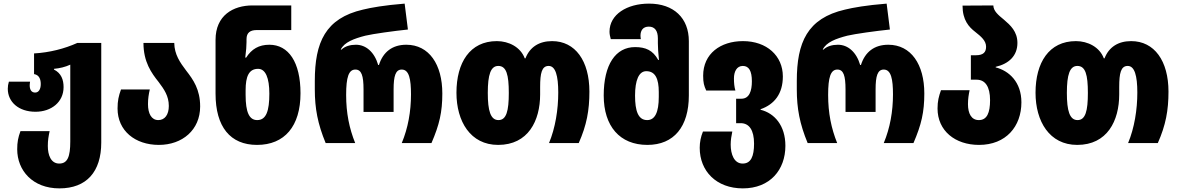

<svg xmlns="http://www.w3.org/2000/svg" viewBox="-20 -790 6511 1060"><path d="M308 250C458 250 539 158 539 -3V-553H407C336 -521 254 -500 168 -495V-381C199 -376 205 -348 205 -326C205 -298 194 -279 174 -279C154 -279 144 -294 144 -319C144 -325 145 -331 146 -339H29C25 -326 23 -313 23 -300C23 -227 83 -173 176 -173C263 -173 331 -226 331 -309C331 -350 318 -386 278 -406V-410C310 -413 340 -420 368 -433V-9C368 75 353 113 307 113C261 113 244 66 244 16C244 -17 248 -37 254 -66H93C80 -31 75 -5 75 34C75 151 160 250 308 250Z M857 10C987 10 1085 -73 1085 -202C1085 -296 1047 -350 1008 -400C974 -445 943 -489 942 -553H772C772 -448 816 -387 856 -337C886 -297 912 -260 912 -205C912 -157 890 -127 854 -127C816 -127 797 -163 797 -215C797 -245 801 -270 807 -296H648C635 -260 629 -234 629 -191C629 -68 726 10 857 10Z M1399 10C1551 10 1639 -93 1639 -275C1639 -447 1573 -543 1467 -543C1409 -543 1369 -519 1339 -472H1334C1339 -512 1341 -536 1341 -558V-574C1341 -610 1362 -624 1397 -624H1588V-760H1374C1267 -760 1170 -705 1170 -570V-273C1170 -90 1251 10 1399 10ZM1400 -127C1356 -127 1336 -170 1336 -266V-292C1336 -368 1354 -410 1405 -410C1446 -410 1467 -360 1467 -273C1467 -178 1450 -127 1400 -127Z M1778 0H1941C1908 -82 1891 -166 1891 -266C1891 -364 1905 -406 1942 -406C1976 -406 1987 -372 1987 -296V-172H2153V-296C2153 -371 2164 -406 2198 -406C2239 -406 2249 -352 2249 -269C2249 -175 2233 -84 2198 0H2362C2406 -102 2422 -171 2422 -274C2422 -434 2349 -543 2223 -543C2147 -543 2095 -504 2072 -431H2068C2047 -503 2000 -543 1945 -543C1914 -543 1885 -535 1865 -516H1861C1880 -557 1935 -577 1997 -593C2039 -603 2154 -619 2232 -627L2214 -770C2101 -761 2029 -748 1984 -737C1776 -689 1718 -556 1718 -343V-296C1718 -192 1734 -106 1778 0Z M2730 10C2896 10 2962 -123 2962 -269V-310C2962 -386 2971 -426 3009 -426C3047 -426 3062 -372 3062 -279C3062 -185 3046 -84 3011 0H3175C3219 -99 3234 -181 3234 -284C3234 -454 3156 -563 3028 -563C2956 -563 2905 -530 2881 -468H2877C2854 -530 2789 -563 2723 -563C2574 -563 2500 -444 2500 -278C2500 -120 2577 10 2730 10ZM2732 -127C2688 -127 2673 -179 2673 -277C2673 -378 2689 -426 2731 -426C2776 -426 2789 -377 2789 -277C2789 -178 2776 -127 2732 -127Z M3554 10C3701 10 3783 -91 3783 -263V-563C3783 -690 3700 -770 3563 -770C3441 -770 3345 -710 3345 -615C3345 -602 3348 -588 3352 -574H3518C3517 -580 3516 -586 3516 -593C3516 -622 3530 -643 3562 -643C3595 -643 3612 -620 3612 -578V-551C3612 -526 3614 -500 3618 -459H3614C3584 -513 3544 -530 3486 -530C3379 -530 3313 -434 3313 -263C3313 -93 3402 10 3554 10ZM3553 -127C3503 -127 3486 -178 3486 -262C3486 -347 3507 -397 3548 -397C3598 -397 3617 -355 3617 -282V-255C3617 -170 3596 -127 3553 -127Z M4081 250C4231 250 4316 148 4316 15C4316 -97 4256 -165 4179 -184V-187C4256 -214 4302 -273 4302 -368C4302 -482 4213 -563 4082 -563C3958 -563 3862 -494 3862 -372C3862 -333 3867 -316 3879 -290H4040C4034 -311 4032 -331 4032 -357C4032 -394 4047 -426 4081 -426C4115 -426 4131 -398 4131 -341C4131 -288 4117 -245 4073 -245H4044V-110H4069C4116 -110 4143 -72 4143 3C4143 73 4126 113 4080 113C4033 113 4014 62 4014 8C4014 -16 4018 -41 4023 -64H3861C3849 -35 3843 -5 3843 26C3843 155 3935 250 4081 250Z M4439 0H4602C4569 -82 4552 -166 4552 -266C4552 -364 4566 -406 4603 -406C4637 -406 4648 -372 4648 -296V-172H4814V-296C4814 -371 4825 -406 4859 -406C4900 -406 4910 -352 4910 -269C4910 -175 4894 -84 4859 0H5023C5067 -102 5083 -171 5083 -274C5083 -434 5010 -543 4884 -543C4808 -543 4756 -504 4733 -431H4729C4708 -503 4661 -543 4606 -543C4575 -543 4546 -535 4526 -516H4522C4541 -557 4596 -577 4658 -593C4700 -603 4815 -619 4893 -627L4875 -770C4762 -761 4690 -748 4645 -737C4437 -689 4379 -556 4379 -343V-296C4379 -192 4395 -106 4439 0Z M5385 10C5534 10 5619 -92 5619 -225C5619 -337 5551 -399 5477 -418V-421C5551 -438 5597 -483 5597 -553C5597 -616 5558 -651 5523 -681C5490 -708 5465 -729 5464 -760L5294 -759C5294 -679 5329 -641 5364 -614C5397 -588 5424 -565 5424 -532C5424 -503 5410 -485 5368 -485H5340V-350H5372C5419 -350 5446 -312 5446 -237C5446 -167 5429 -127 5384 -127C5343 -127 5324 -163 5324 -215C5324 -244 5328 -268 5333 -292H5175C5163 -258 5156 -232 5156 -191C5156 -68 5253 10 5385 10Z M5927 10C6093 10 6159 -123 6159 -269V-310C6159 -386 6168 -426 6206 -426C6244 -426 6259 -372 6259 -279C6259 -185 6243 -84 6208 0H6372C6416 -99 6431 -181 6431 -284C6431 -454 6353 -563 6225 -563C6153 -563 6102 -530 6078 -468H6074C6051 -530 5986 -563 5920 -563C5771 -563 5697 -444 5697 -278C5697 -120 5774 10 5927 10ZM5929 -127C5885 -127 5870 -179 5870 -277C5870 -378 5886 -426 5928 -426C5973 -426 5986 -377 5986 -277C5986 -178 5973 -127 5929 -127Z"/></svg>

Font: Noto Sans Georgian Condensed Black
Style: Regular
Weight: 900
Width: 3
Designer: Monotype Design Team, Akaki Razmadze
Foundry: Google LLC
Version: Version 2.005